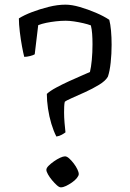

<svg xmlns="http://www.w3.org/2000/svg" viewBox="-20 -798 558 824"><path d="M222 -212Q210 -235 200.5 -266.5Q191 -298 186 -332Q181 -366 181 -395Q195 -408 221 -422Q247 -436 276.5 -449.5Q306 -463 330.5 -473.5Q355 -484 366 -489Q371 -509 374 -541Q377 -573 377 -608Q377 -632 375.5 -652.5Q374 -673 370 -689Q357 -694 337.5 -698.5Q318 -703 298 -706Q278 -709 262 -709Q242 -709 220 -706.5Q198 -704 178.5 -700Q159 -696 144 -690L129 -565Q123 -561 109 -557.5Q95 -554 84 -554Q80 -569 74.5 -598.5Q69 -628 65 -661.5Q61 -695 61 -719Q83 -733 117 -746Q151 -759 189 -768.5Q227 -778 261 -778Q288 -778 322.5 -768Q357 -758 391 -743.5Q425 -729 449 -713Q454 -694 456.5 -666Q459 -638 459 -606Q459 -567 455 -529.5Q451 -492 443 -469Q433 -451 405 -434Q377 -417 345 -402.5Q313 -388 288 -377Q263 -366 258 -361Q256 -353 255.5 -340Q255 -327 255 -315Q255 -295 257 -271Q259 -247 261 -230Q256 -226 245.5 -220Q235 -214 222 -212ZM241 6Q234 6 224 -3Q214 -12 203.5 -24.5Q193 -37 186 -49.5Q179 -62 179 -69Q179 -77 188.5 -86.5Q198 -96 211.5 -105.5Q225 -115 238 -121Q251 -127 259 -127Q267 -127 277 -118Q287 -109 296.5 -96.5Q306 -84 312 -71.5Q318 -59 318 -51Q318 -44 310 -34Q302 -24 289 -15Q276 -6 263.5 0Q251 6 241 6Z"/></svg>

Font: Texturina Medium 12pt Light
Style: Regular
Weight: 300
Version: Version 1.002